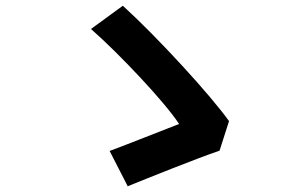

<svg xmlns="http://www.w3.org/2000/svg" viewBox="-20 -684 1040 669"><path d="M745 -159 778 -262C714 -352 531 -552 408 -664L297 -583C393 -499 554 -329 604 -252C547 -230 424 -181 362 -158L425 -35C499 -65 663 -131 745 -159Z"/></svg>

Font: Source Han Sans Old Style Bold
Style: Regular
Weight: 700
Designer: Ryoko NISHIZUKA (kana & ideographs); Paul D. Hunt (Latin, Greek & Cyrillic); Wenlong ZHANG (bopomofo); Sandoll Communica
Foundry: Adobe Systems Incorporated
Version: Version 1.004;PS 1.004;hotconv 1.0.81;makeotf.lib2.5.63406